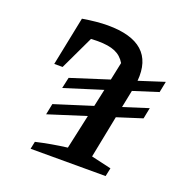

<svg xmlns="http://www.w3.org/2000/svg" viewBox="-112 -714 801 820"><g transform="rotate(20 288.5 -304.0)"><path d="M124 -161 134 -211 305 -265 322 -344 150 -290 161 -340 333 -395 350 -476Q333 -505 303.5 -517.5Q274 -530 225 -530Q210 -530 194 -529L121 -375H83L128 -597Q194 -608 242 -608Q458 -608 442 -429L557 -466L547 -416L434 -380L418 -301L531 -337L521 -287L408 -251L370 -59L461 -38L453 0H112L119 -34Q188 -50 260 -59L294 -215Z"/></g></svg>

Font: Piazzolla SC Medium
Style: Italic
Weight: 500
Italic angle: -11.3°
Designer: Juan Pablo del Peral
Foundry: Huerta Tipografica
Version: Version 1.330